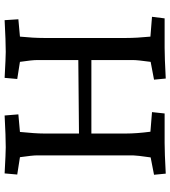

<svg xmlns="http://www.w3.org/2000/svg" viewBox="28 -778 755 852"><g transform="rotate(-90 406.0 -352.5)"><path d="M478 -47 557 -62Q565 -120 565 -140V-325H239V-170Q239 -125 247 -63L334 -56L328 0H197Q153 0 61 5L56 -47L133 -62Q142 -125 142 -140V-566Q142 -586 134 -642L57 -654L62 -710Q155 -705 178 -705Q224 -705 319 -710L324 -649L246 -642Q239 -572 239 -536V-380L565 -383V-566Q565 -588 557 -642L481 -654L486 -710Q579 -705 601 -705Q647 -705 742 -710L746 -649L669 -642Q663 -582 663 -536V-170Q663 -125 669 -63L757 -56L750 0H620Q576 0 483 5Z"/></g></svg>

Font: Andada Pro Medium
Style: Regular
Weight: 500
Designer: Carolina Giovagnoli
Foundry: Huerta Tipografica
Version: Version 3.005; ttfautohint (v1.8.4)